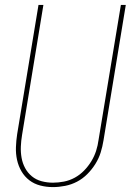

<svg xmlns="http://www.w3.org/2000/svg" viewBox="-20 -755 540 783"><path d="M196 8Q169 8 144 1.5Q119 -5 99.5 -20Q80 -35 67.5 -56.5Q55 -78 49.5 -103Q44 -128 45 -155Q46 -182 50 -208L137 -735H157L70 -205Q66 -181 65 -157.5Q64 -134 68 -111.5Q72 -89 82.5 -69.5Q93 -50 110 -36Q127 -22 149.5 -16Q172 -10 196 -10Q218 -10 241 -14.5Q264 -19 285 -30.5Q306 -42 323 -59.5Q340 -77 352.5 -97.5Q365 -118 372 -140Q379 -162 382 -185L473 -735H493L402 -182Q398 -157 390.5 -133Q383 -109 369 -86.5Q355 -64 336 -45Q317 -26 294 -14Q271 -2 245.5 3Q220 8 196 8Z"/></svg>

Font: Iosevka Thin
Style: Italic
Weight: 100
Italic angle: -9°
Monospace: yes
Designer: Belleve Invis
Foundry: Belleve Invis
Version: Version 32.5.0; ttfautohint (v1.8.4)